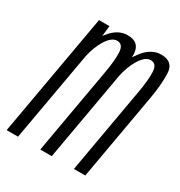

<svg xmlns="http://www.w3.org/2000/svg" viewBox="-175 -707 762 811"><g transform="rotate(30 206.5 -301.5)"><path d="M-27.5 0 78 -597.5H129L123.5 -546Q126 -550 129 -553.5Q167 -603 215 -603Q274.5 -603 277 -547.5Q277 -539.5 277 -531Q284.5 -542.5 293 -553.5Q331 -603 379 -603Q438.5 -603 440.8 -547.8Q443 -492.5 430.5 -422.5L356 0H300.5L374 -417.5Q386 -484.5 383.8 -522.5Q381.5 -560.5 352.5 -560.5Q325.5 -560.5 301 -520Q278.5 -482.5 268.5 -432Q267.5 -427.5 267 -422.5L192.5 0H136.5L210 -417.5Q222 -484.5 219.8 -522.5Q217.5 -560.5 188.5 -560.5Q161.5 -560.5 137 -520Q115.5 -484.5 105.5 -437.5L28 0Z"/></g></svg>

Font: Anybody Condensed Light
Style: Italic
Weight: 300
Width: 3
Italic angle: -10°
Designer: Tyler Finck
Foundry: Etcetera Type Company
Version: Version 1.010; ttfautohint (v1.8.3) -l 8 -r 50 -G 200 -x 14 